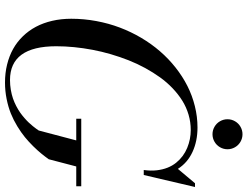

<svg xmlns="http://www.w3.org/2000/svg" viewBox="-131 -849 990 768"><g transform="rotate(90 364.0 -465.0)"><path d="M465.1 -849.9Q457 -863.8 457 -880Q457 -896.2 465.1 -910.1Q473.1 -923.9 486.9 -931.9Q500.8 -940 517 -940Q533.2 -940 547.1 -931.9Q560.9 -923.9 568.9 -910.1Q577 -896.2 577 -880Q577 -863.8 568.9 -849.9Q560.9 -836.1 547.1 -828.1Q533.2 -820 517 -820Q500.8 -820 486.9 -828.1Q473.1 -836.1 465.1 -849.9ZM455 -295H725V-275H645.8L617 -165Q606 -149.6 594.4 -135.4Q582.8 -121.1 565 -102.9Q547.2 -84.8 528.6 -69.6Q510 -54.4 485.1 -39.2Q460.2 -24 434.2 -13.5Q408.2 -3 376 3.5Q343.8 10 310 10Q272 10 238 1.6Q204 -6.8 175.9 -22.4Q147.8 -38.1 125.2 -61.4Q102.6 -84.6 87.1 -113.8Q71.6 -143 63.3 -178.8Q55 -214.6 55 -255Q55 -305.5 64.2 -355.1Q73.4 -404.6 90.2 -449.1Q107 -493.6 131.2 -534.7Q155.5 -575.8 185.1 -609.9Q214.6 -644.1 250 -672.1Q285.4 -700.1 323.7 -719.5Q362 -738.9 404.4 -749.4Q446.9 -760 490 -760Q544.5 -760 587.8 -740Q631 -720 655.5 -681.5L713 -750H728L680 -545H660Q664 -573.2 661.2 -597Q658.4 -620.8 650.8 -640Q643.2 -659.2 631 -674.4Q618.8 -689.5 603.9 -700.6Q589 -711.6 571.6 -718.8Q554.1 -726 536.2 -729.5Q518.4 -733 500 -733Q468.5 -733 438.6 -724.2Q408.8 -715.4 382.9 -699.3Q357.1 -683.2 333.3 -660.6Q309.5 -638 289.6 -610.4Q269.8 -582.9 252.3 -551Q234.9 -519.1 221.2 -484.6Q207.6 -450 196.9 -413.5Q186.2 -377 179.2 -340Q172.2 -303 168.6 -266.4Q165 -229.9 165 -195Q165 -10 300 -10Q319.9 -10 338.9 -13.2Q358 -16.5 373.6 -21.8Q389.1 -27.1 403.9 -34.8Q418.6 -42.5 430 -50.4Q441.4 -58.4 452.1 -67.8Q462.8 -77.1 470.2 -85Q477.6 -92.9 484.5 -101.3Q491.4 -109.8 495 -114.9Q498.6 -120 501.9 -124.8Q502 -124.9 502 -125L541.6 -275H455Z"/></g></svg>

Font: Bodoni* 11
Style: Italic
Weight: 400
Italic angle: -13°
Version: Version 1.002